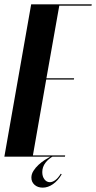

<svg xmlns="http://www.w3.org/2000/svg" viewBox="-36 -719 441 881"><path d="M385 -699 384 -693H236L177 -360H304L303 -354H176L115 -6H263L262 0H-16L107 -699ZM247 81Q230 110 207 126Q184 142 160 142Q137 142 122.5 129Q108 116 108 96Q108 80 117.5 65Q127 50 140.5 37.5Q154 25 169.5 15Q185 5 198 -2H208Q187 9 172.5 28Q158 47 158 71Q158 91 168 104Q178 117 193 117Q204 117 217 108Q230 99 243 78Z"/></svg>

Font: Moniqa Black Ita Display
Style: Italic
Weight: 900
Italic angle: -10°
Designer: Rajesh Rajput
Foundry: Rajesh Rajput
Version: Version 1.000